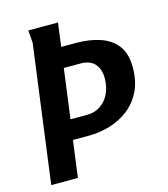

<svg xmlns="http://www.w3.org/2000/svg" viewBox="-109 -818 794 905"><g transform="rotate(-15 287.5 -366.0)"><path d="M258 -732 243 -617H317Q380 -617 431.5 -600Q483 -583 513.5 -544Q544 -505 544 -437Q544 -369 519.5 -320Q495 -271 454.5 -240Q414 -209 363.5 -194Q313 -179 261 -179H183L159 0H29L118 -671L113 -732ZM197 -276H277Q315 -276 343.5 -295Q372 -314 387.5 -347.5Q403 -381 403 -422Q403 -466 380 -492Q357 -518 310 -518H229Z"/></g></svg>

Font: Rosario Light
Style: Bold Italic
Weight: 700
Italic angle: -8.05°
Version: Version 1.101; ttfautohint (v1.8.1.43-b0c9)